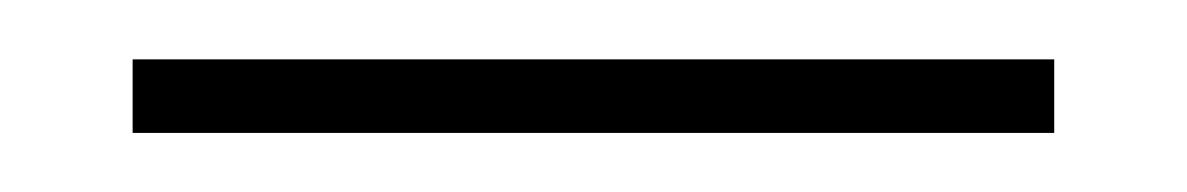

<svg xmlns="http://www.w3.org/2000/svg" viewBox="-20 -732 402 65"><path d="M24.9 -687V-711.9H336.9V-687Z"/></svg>

Font: PlayfairDisplay-Regular
Style: Regular
Weight: 400
Designer: Claus Eggers Sørensen
Foundry: Claus Eggers Sørensen
Version: Version 1.002;PS 001.002;hotconv 1.0.70;makeotf.lib2.5.58329